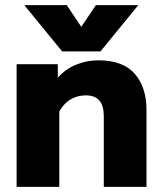

<svg xmlns="http://www.w3.org/2000/svg" viewBox="-20 -731 633 751"><path d="M75 -711H241L298 -626L355 -711H521L373 -530H223ZM45 -480H206V-427Q236 -461 277.5 -478Q319 -495 365 -495Q461 -495 507 -442.5Q553 -390 553 -300V0H386V-277Q386 -358 316 -358Q283 -358 256.5 -342.5Q230 -327 212 -295V0H45Z"/></svg>

Font: Readiness
Style: Bold
Weight: 700
Designer: Katatrad Team
Foundry: CadsonDemak
Version: Version 1.00;January 16, 2020;FontCreator 12.0.0.2550 64-bit